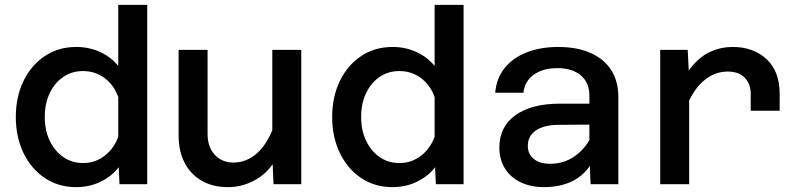

<svg xmlns="http://www.w3.org/2000/svg" viewBox="-20 -757 3290 789"><path d="M293 -564Q347 -564 392 -543Q437 -522 466 -486V-737H585V0H471L468 -70Q440 -33 394 -10.5Q348 12 293 12Q220 12 164 -25.5Q108 -63 76.5 -128.5Q45 -194 45 -276Q45 -359 76.5 -424Q108 -489 164 -526.5Q220 -564 293 -564ZM321 -87Q371 -87 409.5 -116.5Q448 -146 466 -195V-358Q448 -408 409.5 -436.5Q371 -465 321 -465Q275 -465 239.5 -440.5Q204 -416 184 -373.5Q164 -331 164 -276Q164 -222 184 -179.5Q204 -137 239.5 -112Q275 -87 321 -87Z M833 -552V-207Q833 -153 862.5 -121Q892 -89 939 -89Q993 -89 1036.5 -127.5Q1080 -166 1111 -251L1129 -132Q1096 -59 1039 -23.5Q982 12 917 12Q854 12 808.5 -14.5Q763 -41 738.5 -88.5Q714 -136 714 -200V-552ZM1218 -552V0H1104L1099 -116V-552Z M1593 -564Q1647 -564 1692 -543Q1737 -522 1766 -486V-737H1885V0H1771L1768 -70Q1740 -33 1694 -10.5Q1648 12 1593 12Q1520 12 1464 -25.5Q1408 -63 1376.5 -128.5Q1345 -194 1345 -276Q1345 -359 1376.5 -424Q1408 -489 1464 -526.5Q1520 -564 1593 -564ZM1621 -87Q1671 -87 1709.5 -116.5Q1748 -146 1766 -195V-358Q1748 -408 1709.5 -436.5Q1671 -465 1621 -465Q1575 -465 1539.5 -440.5Q1504 -416 1484 -373.5Q1464 -331 1464 -276Q1464 -222 1484 -179.5Q1504 -137 1539.5 -112Q1575 -87 1621 -87Z M2407 0 2402 -117V-365Q2402 -417 2367 -447Q2332 -477 2270 -477Q2211 -477 2173.5 -450Q2136 -423 2131 -376H2015Q2020 -435 2053.5 -477Q2087 -519 2143.5 -541.5Q2200 -564 2274 -564Q2350 -564 2405.5 -540Q2461 -516 2491 -470Q2521 -424 2521 -358V0ZM2215 12Q2161 12 2119.5 -8Q2078 -28 2055 -65Q2032 -102 2032 -151Q2032 -236 2098 -283.5Q2164 -331 2281 -331H2416V-245L2277 -244Q2217 -244 2183 -221.5Q2149 -199 2149 -157Q2149 -124 2173.5 -104Q2198 -84 2241 -84Q2296 -84 2339.5 -113.5Q2383 -143 2410 -195L2423 -111Q2397 -50 2344 -19Q2291 12 2215 12Z M3065 -302V-371Q3065 -412 3040.5 -437.5Q3016 -463 2970 -463Q2914 -463 2868 -422Q2822 -381 2791 -293L2776 -405Q2799 -457 2830.5 -492.5Q2862 -528 2902.5 -546Q2943 -564 2991 -564Q3076 -564 3130 -514Q3184 -464 3184 -371V-302ZM2693 0V-552H2806L2812 -435V0Z"/></svg>

Font: Azeret Mono Medium
Style: Regular
Weight: 500
Designer: Martin Vácha
Foundry: Displaay
Version: Version 1.002